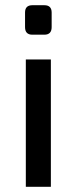

<svg xmlns="http://www.w3.org/2000/svg" viewBox="-20 -716 294 736"><path d="M104 -696H150Q178 -696 178 -668V-612Q178 -583 150 -583H104Q76 -583 76 -612V-668Q76 -696 104 -696ZM175 0H79V-488H175Z"/></svg>

Font: Exo 2.0 Medium
Style: Regular
Weight: 500
Designer: Natanael Gama
Version: Version 1.001;PS 001.001;hotconv 1.0.70;makeotf.lib2.5.58329